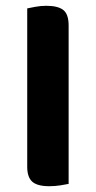

<svg xmlns="http://www.w3.org/2000/svg" viewBox="-20 -636 330 663"><path d="M74 -415H217V-1Q208 1 189 4Q170 7 150 7Q109 7 91.5 -8.5Q74 -24 74 -60ZM217 -240H74V-607Q83 -609 102 -612.5Q121 -616 140 -616Q180 -616 198.5 -601.5Q217 -587 217 -548Z"/></svg>

Font: BalooTamma2Bold
Style: Bold
Weight: 700
Designer: Divya Kowshik, Shuchita Grover and Ek Type
Foundry: Ek Type
Version: Version 1.700